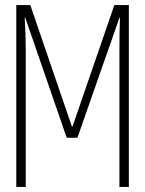

<svg xmlns="http://www.w3.org/2000/svg" viewBox="-20 -734 570 754"><path d="M44 0V-714H99L262 -238H265L429 -714H486V0H449V-540Q449 -571 449.5 -602.5Q450 -634 451 -664H449L284 -193H242L79 -665H77Q79 -628 80 -601Q81 -574 81 -543V0Z"/></svg>

Font: Noto Sans Mono Condensed ExtraLight
Style: Regular
Weight: 200
Width: 3
Designer: Monotype Design Team
Foundry: Monotype Imaging Inc.
Version: Version 2.014; ttfautohint (v1.8.4.7-5d5b)